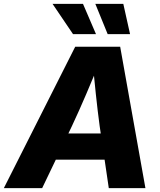

<svg xmlns="http://www.w3.org/2000/svg" viewBox="-52 -968 824 988"><path d="M-32.2 0 335 -727.5H566.4L696.3 0H507.8L460.9 -318.8Q450.2 -398.4 441.2 -483.6Q432.1 -568.8 423.8 -664.6H467.8Q428.2 -569.3 391.8 -484.1Q355.5 -398.9 317.9 -318.8L165 0ZM160.6 -146.5 183.1 -281.2H574.7L552.2 -146.5ZM502 -792.5 438.5 -948.2H582.5L617.2 -792.5ZM323.7 -792.5 218.3 -948.2H375L441.9 -792.5Z"/></svg>

Font: Inter 24pt ExtraBold
Style: Italic
Weight: 800
Italic angle: -9.3988°
Designer: Rasmus Andersson
Foundry: rsms
Version: Version 4.001;git-66647c0bb